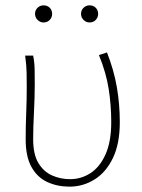

<svg xmlns="http://www.w3.org/2000/svg" viewBox="-20 -686 532 718"><path d="M240 12Q195 12 157.5 -5Q120 -22 98 -61Q76 -100 76 -165Q76 -214 78 -262.5Q80 -311 80 -360Q80 -389 79.5 -415.5Q79 -442 74 -478H104Q109 -453 109.5 -427.5Q110 -402 110 -372Q110 -323 107 -265.5Q104 -208 104 -166Q104 -109 123.5 -76.5Q143 -44 174.5 -30Q206 -16 242 -16Q284 -16 319 -39Q354 -62 375 -109.5Q396 -157 396 -230Q396 -292 386.5 -353Q377 -414 350 -480L380 -490Q406 -424 417 -360Q428 -296 428 -229Q428 -148 402 -94.5Q376 -41 333 -14.5Q290 12 240 12ZM143 -602Q130 -602 120.5 -611.5Q111 -621 111 -634Q111 -648 120.5 -657Q130 -666 143 -666Q157 -666 166 -657Q175 -648 175 -634Q175 -621 166 -611.5Q157 -602 143 -602ZM315 -602Q302 -602 292.5 -611.5Q283 -621 283 -634Q283 -648 292.5 -657Q302 -666 315 -666Q329 -666 338 -657Q347 -648 347 -634Q347 -621 338 -611.5Q329 -602 315 -602Z"/></svg>

Font: Source Sans Variable
Style: Regular
Weight: 200
Designer: Paul D. Hunt
Foundry: Adobe Systems Incorporated
Version: Version 3.006;hotconv 1.0.111;makeotfexe 2.5.65597